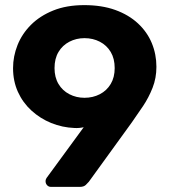

<svg xmlns="http://www.w3.org/2000/svg" viewBox="-20 -730 669 750"><path d="M179 0Q170 0 164 -6.5Q158 -13 158 -22Q158 -27 159.5 -30Q161 -33 162 -35L307 -233Q289 -229 271 -230Q223 -232 180 -249.5Q137 -267 103 -298Q69 -329 50 -371Q31 -413 31 -464Q31 -510 48.5 -554Q66 -598 101 -633Q136 -668 188 -689Q240 -710 309 -710Q378 -710 430.5 -691Q483 -672 519 -638.5Q555 -605 573 -561.5Q591 -518 591 -469Q591 -425 576 -387Q561 -349 539 -316Q517 -283 495 -252L327 -20Q323 -15 315 -7.5Q307 0 292 0ZM310 -348Q343 -348 370 -362Q397 -376 412.5 -402Q428 -428 428 -464Q428 -501 412.5 -527Q397 -553 370 -567Q343 -581 310 -581Q278 -581 251 -567Q224 -553 208.5 -527Q193 -501 193 -464Q193 -428 208.5 -402Q224 -376 251 -362Q278 -348 310 -348Z"/></svg>

Font: Rubik SemiBold
Style: Regular
Weight: 600
Designer: Hubert and Fischer
Foundry: Hubert and Fischer
Version: Version 2.300;gftools[0.9.30]